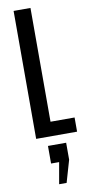

<svg xmlns="http://www.w3.org/2000/svg" viewBox="-123 -904 597 1270"><g transform="rotate(-10 175.5 -268.5)"><path d="M67.9 0V-859.4H181.2V-95.2H342.8V0ZM165.5 321.8 190.9 177.7H136.7V59.6H258.8V173.3L215.8 321.8Z"/></g></svg>

Font: Antonio SemiBold
Style: Regular
Weight: 600
Designer: Vernon Adams
Foundry: Vernon Adams
Version: Version 1.002